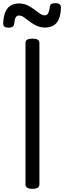

<svg xmlns="http://www.w3.org/2000/svg" viewBox="-29 -1179 405 1213"><path d="M176 14Q154 14 143 7Q132 0 132 -14V-908Q132 -922 143 -928.5Q154 -935 176 -935Q198 -935 209 -928.5Q220 -922 220 -908V-14Q220 0 209 7Q198 14 176 14ZM25 -1004Q-9 -1004 -9 -1030Q-7 -1093 17.5 -1125Q42 -1157 91 -1157Q121 -1157 144.5 -1145.5Q168 -1134 187 -1119.5Q206 -1105 222.5 -1093.5Q239 -1082 255 -1082Q269 -1082 276.5 -1098Q284 -1114 286 -1137Q287 -1159 320 -1159Q339 -1159 347.5 -1152Q356 -1145 356 -1131Q355 -1068 330 -1036.5Q305 -1005 255 -1005Q226 -1005 202 -1016.5Q178 -1028 158.5 -1043Q139 -1058 122.5 -1069.5Q106 -1081 91 -1081Q77 -1081 70 -1068.5Q63 -1056 61 -1030Q60 -1017 51 -1010.5Q42 -1004 25 -1004Z"/></svg>

Font: Playwrite DE Grund
Style: Regular
Weight: 400
Designer: Veronika Burian, José Scaglione
Foundry: TypeTogether
Version: Version 1.002